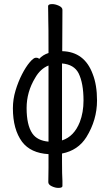

<svg xmlns="http://www.w3.org/2000/svg" viewBox="-20 -736 540 938"><path d="M265 182Q250 182 233 174Q216 166 216 154L217 83Q217 49 217 17Q130 12 88 -43Q43 -104 43 -207Q43 -251 56 -294Q69 -337 87.5 -373Q106 -409 125 -431.5Q144 -454 155 -454Q168 -454 171 -448Q189 -468 217 -477Q217 -621 216 -630Q216 -651 215.5 -673.5Q215 -696 215 -706Q215 -716 235 -716Q250 -716 267.5 -708Q285 -700 285 -688Q284 -631 284 -486Q393 -483 433 -374Q454 -321 454 -245Q454 -150 402 -66Q361 -1 283 14Q283 34 283 55Q283 116 285 148V173Q285 182 265 182ZM217 -44Q217 -276 217 -416Q177 -400 152 -356Q110 -287 110 -208Q110 -125 138 -84Q162 -49 217 -44ZM283 -50Q342 -69 370 -140Q388 -187 388 -245Q388 -329 364 -378Q342 -421 283 -426Q283 -275 283 -50Z"/></svg>

Font: LXGW WenKai Mono Lite
Style: Regular
Weight: 400
Monospace: yes
Designer: LXGW / Fontworks Inc.
Foundry: LXGW / Fontworks Inc.
Version: Version 1.520; June 14, 2025